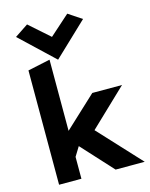

<svg xmlns="http://www.w3.org/2000/svg" viewBox="-146 -1104 938 1204"><g transform="rotate(-15 323.0 -501.5)"><path d="M63 -955 281 -749 498 -955 411 -1013 281 -897 150 -1013ZM640 10 387 -263 627 -492H434L229 -301V-763L84 -732V10H229V-132L266 -192L451 10Z"/></g></svg>

Font: Bluebird
Style: SfBd
Weight: 700
Designer: Jasper
Foundry: Cannot Into Space Fonts
Version: Version 0.98